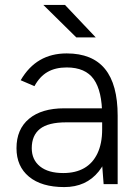

<svg xmlns="http://www.w3.org/2000/svg" viewBox="-20 -748 560 780"><path d="M395 -78V-278Q395 -378 361 -426Q327 -474 251 -474Q205 -474 173 -455.5Q141 -437 120 -398L64 -422Q96 -477 142.5 -504Q189 -531 251 -531Q355 -531 406.5 -468Q458 -405 458 -278V0H401ZM47 -146Q47 -223 98 -265.5Q149 -308 241 -308H396V-251H249Q176 -251 142.5 -224.5Q109 -198 109 -146Q109 -99 142.5 -72Q176 -45 237 -45Q287 -45 322 -65Q357 -85 376 -125Q395 -165 395 -222H432Q432 -115 381 -51.5Q330 12 241 12Q149 12 98 -30Q47 -72 47 -146ZM156 -728H244L369 -596H290Z"/></svg>

Font: 寒蝉端黑体 Light
Style: Regular
Weight: 300
Designer: ChillDuanSans {Warren2060}; 
Source Han Sans {Ryoko NISHIZUKA 西塚涼子 (kana, bopomofo & ideographs); Paul D. Hunt (Latin, G
Foundry: ChillType&Adobe
Version: Version 1.300;Glyphs 3.3 (3306)